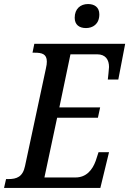

<svg xmlns="http://www.w3.org/2000/svg" viewBox="-39 -931 640 951"><path d="M387 -792C419 -792 453 -810 453 -860C453 -896 428 -911 397 -911C360 -911 331 -888 331 -843C331 -808 354 -792 387 -792ZM-19 0H458L501 -177H449L435 -134C419 -90 389 -52 335 -52H181L244 -348H446L457 -399H255L310 -662H442C485 -662 501 -634 501 -599C501 -591 496 -546 495 -537H547L581 -714H131L122 -670H133C168 -670 193 -664 193 -626C193 -617 192 -607 188 -590L85 -109C74 -55 44 -44 2 -44H-9Z"/></svg>

Font: Noto Serif Condensed Medium
Style: Italic
Weight: 500
Width: 3
Italic angle: -12°
Designer: Monotype Design Team
Foundry: Monotype Imaging Inc.
Version: Version 2.013